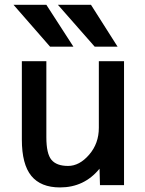

<svg xmlns="http://www.w3.org/2000/svg" viewBox="-20 -781 611 811"><path d="M364.3 -760.7 476.6 -584H379.9L224.6 -760.7ZM175.8 -760.7 290 -584H191.4L37.1 -760.7ZM400.4 -68.4Q335.9 10.7 233.4 10.7Q152.3 10.7 112.3 -38.1Q72.3 -86.9 72.3 -191.4V-522.5H175.8V-201.2Q175.8 -131.8 197.3 -106Q218.8 -80.1 267.6 -80.1Q315.4 -80.1 356.4 -127.4Q397.5 -174.8 397.5 -241.2V-522.5H503.9V1H402.3Z"/></svg>

Font: Gen Shin Gothic Medium
Style: Regular
Weight: 500
Designer: [Source Han Sans]
Ryoko NISHIZUKA  (kana & ideographs); Paul D. Hunt (Latin, Greek & Cyrillic); Wenlong ZHANG  (bopomofo
Version: Version 1.002.20150607